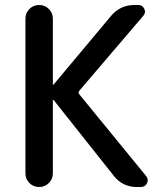

<svg xmlns="http://www.w3.org/2000/svg" viewBox="-20 -750 644 770"><path d="M82 -55V-675Q82 -698 98 -714Q114 -730 137 -730Q160 -730 176 -714Q192 -698 192 -675V-411Q192 -410 193 -410L195 -411L426 -687Q463 -730 519 -730H535Q551 -730 558.5 -715Q566 -700 555 -687L298 -386Q293 -379 297 -373L566 -44Q577 -30 569.5 -15Q562 0 545 0H529Q472 0 437 -44L195 -349Q194 -350 193 -350Q192 -350 192 -349V-55Q192 -32 176 -16Q160 0 137 0Q114 0 98 -16Q82 -32 82 -55Z"/></svg>

Font: Rounded Mplus 1c Medium
Style: Regular
Weight: 500
Version: Version 1.059.20150529